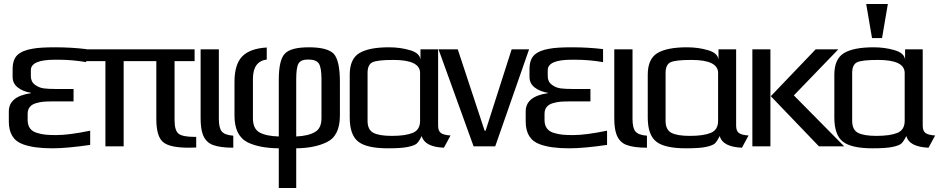

<svg xmlns="http://www.w3.org/2000/svg" viewBox="-20 -730 4686 958"><path d="M118 -131Q118 -106 129.5 -90Q141 -74 164 -67Q187 -60 208 -58Q229 -56 261 -56Q324 -56 430 -78V-7Q314 10 241 10Q148 10 95 -10Q24 -35 24 -124V-174Q24 -249 134 -265V-267Q96 -273 69.5 -293Q43 -313 43 -346V-385Q43 -434 68 -456.5Q93 -479 143 -487Q179 -494 255 -494Q335 -494 410 -485V-420Q341 -432 270 -432H254Q134 -432 134 -380V-350Q134 -322 154.5 -307Q175 -292 198.5 -289Q222 -286 259 -286H347V-224H242Q215 -224 197 -222.5Q179 -221 159 -215Q139 -209 128.5 -196Q118 -183 118 -162Z M851 -131Q851 -78 871.5 -62.5Q892 -47 952 -47H959V6Q955 6 940.5 6.5Q926 7 923 7Q826 7 794 -21Q760 -48 760 -137V-425H597V0H506V-425H407V-484H951V-425H851Z M1072 -136Q1072 -91 1087 -73.5Q1102 -56 1144 -53V7Q1078 7 1041.5 -7Q1005 -21 991 -62Q981 -91 981 -141V-484H1072Z M1371 208V10Q1276 9 1217 -19Q1150 -52 1150 -153V-321Q1150 -409 1188.5 -448.5Q1227 -488 1311 -493V-433Q1242 -424 1242 -336V-140Q1242 -88 1274.5 -69.5Q1307 -51 1371 -49V-332Q1371 -432 1402 -463Q1432 -494 1521 -494Q1613 -494 1645 -462Q1676 -428 1676 -321V-153Q1676 -51 1609 -20Q1549 9 1458 10V208ZM1584 -336Q1584 -391 1571.5 -412Q1559 -433 1517 -433Q1480 -433 1469 -412Q1458 -393 1458 -334V-49Q1519 -52 1551 -71Q1584 -89 1584 -140Z M2166 -103Q2166 -76 2180.5 -66Q2195 -56 2228 -54L2195 7Q2099 3 2084 -51Q2070 -23 2059 -13.5Q2048 -4 2016 3Q1984 10 1916 10Q1810 10 1768 -23Q1725 -56 1725 -144V-357Q1725 -436 1773 -465Q1821 -494 1921 -494Q1977 -494 2026 -479.5Q2075 -465 2078 -432V-484H2166ZM1935 -52Q2003 -52 2039.5 -67Q2076 -82 2076 -127V-366Q2076 -431 1943 -431Q1862 -431 1838 -419Q1814 -407 1814 -366V-127Q1814 -82 1843.5 -67Q1873 -52 1935 -52Z M2620 -484 2451 0H2343L2168 -484H2264L2398 -78H2403L2533 -484Z M2697 -131Q2697 -106 2708.5 -90Q2720 -74 2743 -67Q2766 -60 2787 -58Q2808 -56 2840 -56Q2903 -56 3009 -78V-7Q2893 10 2820 10Q2727 10 2674 -10Q2603 -35 2603 -124V-174Q2603 -249 2713 -265V-267Q2675 -273 2648.5 -293Q2622 -313 2622 -346V-385Q2622 -434 2647 -456.5Q2672 -479 2722 -487Q2758 -494 2834 -494Q2914 -494 2989 -485V-420Q2920 -432 2849 -432H2833Q2713 -432 2713 -380V-350Q2713 -322 2733.5 -307Q2754 -292 2777.5 -289Q2801 -286 2838 -286H2926V-224H2821Q2794 -224 2776 -222.5Q2758 -221 2738 -215Q2718 -209 2707.5 -196Q2697 -183 2697 -162Z M3136 -136Q3136 -91 3151 -73.5Q3166 -56 3208 -53V7Q3142 7 3105.5 -7Q3069 -21 3055 -62Q3045 -91 3045 -141V-484H3136Z M3653 -103Q3653 -76 3667.5 -66Q3682 -56 3715 -54L3682 7Q3586 3 3571 -51Q3557 -23 3546 -13.5Q3535 -4 3503 3Q3471 10 3403 10Q3297 10 3255 -23Q3212 -56 3212 -144V-357Q3212 -436 3260 -465Q3308 -494 3408 -494Q3464 -494 3513 -479.5Q3562 -465 3565 -432V-484H3653ZM3422 -52Q3490 -52 3526.5 -67Q3563 -82 3563 -127V-366Q3563 -431 3430 -431Q3349 -431 3325 -419Q3301 -407 3301 -366V-127Q3301 -82 3330.5 -67Q3360 -52 3422 -52Z M4192 0H4066L3826 -250L4050 -484H4163L3941 -254ZM3824 0H3734V-484H3824Z M4584 -103Q4584 -76 4598.5 -66Q4613 -56 4646 -54L4613 7Q4517 3 4502 -51Q4488 -23 4477 -13.5Q4466 -4 4434 3Q4402 10 4334 10Q4228 10 4186 -23Q4143 -56 4143 -144V-357Q4143 -436 4191 -465Q4239 -494 4339 -494Q4395 -494 4444 -479.5Q4493 -465 4496 -432V-484H4584ZM4353 -52Q4421 -52 4457.5 -67Q4494 -82 4494 -127V-366Q4494 -431 4361 -431Q4280 -431 4256 -419Q4232 -407 4232 -366V-127Q4232 -82 4261.5 -67Q4291 -52 4353 -52ZM4381 -540H4331L4302 -710H4410Z"/></svg>

Font: Gamestation Display
Style: Regular
Weight: 400
Designer: Jonas Hecksher
Foundry: Jonas Hecksher, Playtypeª, e-types AS
Version: Version 1.003